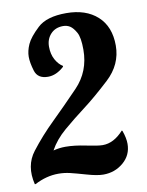

<svg xmlns="http://www.w3.org/2000/svg" viewBox="-99 -811 676 885"><g transform="rotate(-10 239.5 -368.5)"><path d="M446.8 -108.4Q446.8 -55.7 407 -21.7Q367.2 12.2 313 12.2Q284.2 12.2 236.8 -1.5Q189.5 -15.1 162.8 -21.5Q136.2 -27.8 108.4 -27.8Q52.7 -27.8 -2.4 1H-6.3Q-28.3 -87.9 20.3 -150.9Q68.8 -213.9 127.7 -271.2Q186.5 -328.6 254.2 -398.9Q321.8 -469.2 321.8 -570.8Q321.8 -628.4 308.3 -652.1Q294.9 -675.8 280.8 -685.1Q266.6 -694.3 248 -694.3Q211.9 -694.3 189.9 -670.7Q168 -647 168 -611.8Q168 -576.7 182.1 -551Q196.3 -525.4 215.8 -513.7V-509.8Q179.2 -476.1 140.1 -476.1Q91.8 -476.1 79.8 -515.4Q67.9 -554.7 67.9 -582Q67.9 -609.4 81.5 -639.9Q95.2 -670.4 137.9 -710.4Q180.7 -750.5 272.5 -750.5Q364.3 -750.5 418.2 -701.7Q472.2 -652.8 472.2 -564Q472.2 -475.1 402.3 -410.4Q332.5 -345.7 278.8 -305.2Q225.1 -264.6 178 -224.4Q130.9 -184.1 105.5 -137.2Q133.3 -144.5 162.1 -144.5Q204.1 -144.5 257.8 -133.3Q311.5 -122.1 333.5 -122.1Q385.7 -122.1 431.2 -172.9L434.1 -170.9Q446.8 -135.7 446.8 -108.4Z"/></g></svg>

Font: Lobster-Regular
Style: Regular
Weight: 400
Designer: Pablo Impallari
Foundry: Pablo Impallari
Version: Version 1.007; ttfautohint (v1.1) -l 8 -r 50 -G 50 -x 14 -D 